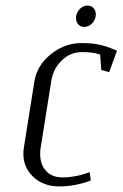

<svg xmlns="http://www.w3.org/2000/svg" viewBox="-20 -666 438 686"><path d="M63.5 -116.2Q63.5 -126 64.9 -136.2L103 -376Q112.3 -432.6 161.9 -472.4Q211.4 -512.2 272 -512.2Q308.6 -512.2 335.9 -506.1Q363.3 -500 397.9 -484.9L370.1 -408.2L341.8 -416L337.9 -471.2Q311 -480 273.9 -480Q231.4 -480 200.7 -450.2Q169.9 -420.4 163.1 -376L125 -136.2Q123.5 -126 123.5 -115.7Q123.5 -78.6 144.5 -55.4Q165.5 -32.2 203.1 -32.2Q250 -32.2 300.8 -50.8L304.2 -21Q248.5 0 190.9 0Q135.7 0 99.6 -33.4Q63.5 -66.9 63.5 -116.2ZM251.5 -601.6Q251.5 -606 252 -607.9Q254.4 -623.5 266.1 -634.8Q277.8 -646 293 -646Q306.2 -646 314.2 -637Q322.3 -627.9 322.3 -614.3Q322.3 -609.9 321.8 -607.9Q319.3 -592.3 307.6 -581.1Q295.9 -569.8 280.8 -569.8Q267.6 -569.8 259.5 -578.9Q251.5 -587.9 251.5 -601.6Z"/></svg>

Font: Gawaa
Style: Italic
Weight: 400
Designer: T. Christopher White
Version: Version 1.0